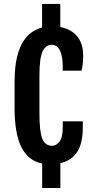

<svg xmlns="http://www.w3.org/2000/svg" viewBox="-20 -812 474 958"><path d="M190.4 126V3.9Q123 -8.8 87.9 -75.4Q52.7 -142.1 52.7 -275.4V-402.3Q52.7 -477.1 64.9 -526.9Q77.1 -576.7 97.2 -607.2Q117.2 -637.7 141.6 -653.1Q166 -668.5 189.9 -674.8V-792.5H280.8V-676.8Q333 -668 364 -632.1Q395 -596.2 395 -532.2Q395 -509.3 392.8 -492.2Q390.6 -475.1 386.7 -459.5H293V-480.5Q293 -531.2 279.1 -559.8Q265.1 -588.4 237.8 -588.4Q208 -588.4 192.4 -555.4Q176.8 -522.5 176.8 -435.5V-244.6Q176.8 -156.7 190.7 -120.6Q204.6 -84.5 240.7 -84.5Q259.3 -84.5 276.1 -104.2Q293 -124 293 -177.2V-206.5H393.1V-175.8Q393.1 -97.2 365.2 -54Q337.4 -10.7 281.2 2V126Z"/></svg>

Font: Fjalla One
Style: Regular
Weight: 400
Designer: Irina Smirnova, Eben Sorkin
Foundry: Sorkin Type
Version: Version 1.002; ttfautohint (v1.8.4.7-5d5b);gftools[0.9.25]